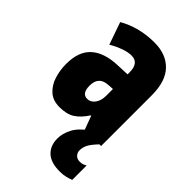

<svg xmlns="http://www.w3.org/2000/svg" viewBox="-240 -648 974 974"><g transform="rotate(45 247.0 -161.5)"><path d="M266 -563Q349 -563 397 -513.5Q445 -464 445 -363V0H328L301 -73H298Q271 -31 239.5 -10.5Q208 10 156 10Q109 10 80 -16Q51 -42 38 -83Q25 -124 25 -169Q25 -258 72.5 -301.5Q120 -345 211 -349L283 -352V-366Q283 -434 230 -434Q183 -434 111 -393L69 -513Q110 -537 159.5 -550Q209 -563 266 -563ZM253 -245Q187 -242 187 -176Q187 -119 226 -119Q250 -119 266.5 -141Q283 -163 283 -198V-247ZM383 93Q383 109 394 121Q405 133 424 133Q438 133 447 129.5Q456 126 463 122V225Q451 230 432 235Q413 240 388 240Q324 240 292.5 210.5Q261 181 261 129Q261 95 280 57Q299 19 350 -17L433 0Q402 33 392.5 52.5Q383 72 383 93Z"/></g></svg>

Font: Noto Sans Thai Looped ExtraCondensed Black
Style: Regular
Weight: 900
Width: 2
Designer: Sasikarn Vongin, Ben Mitchell
Foundry: The Fontpad Ltd
Version: Version 1.001; ttfautohint (v1.8.4.7-5d5b)